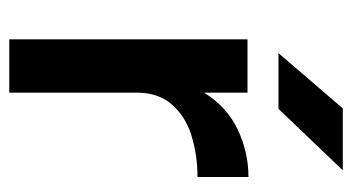

<svg xmlns="http://www.w3.org/2000/svg" viewBox="-188 -552 740 403"><g transform="rotate(90 181.5 -350.0)"><path d="M62 0V-500H174V-409Q204 -457 251.5 -479.5Q299 -502 351 -502V-395Q305 -395 264.5 -382.5Q224 -370 199 -341.5Q174 -313 174 -268V0ZM91 -565 207 -700H337L208 -565Z"/></g></svg>

Font: Figtree SemiBold
Style: Regular
Weight: 600
Designer: Erik Kennedy
Foundry: Erik Kennedy
Version: Version 2.001; ttfautohint (v1.8.4.7-5d5b);gftools[0.9.27]